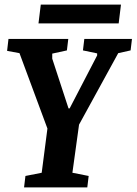

<svg xmlns="http://www.w3.org/2000/svg" viewBox="-20 -818 596 838"><path d="M91 -50 162 -64 187 -257 65 -586 11 -596 17 -648H278L272 -598L208 -584V-562L279 -345H284L404 -576V-585L342 -598L348 -648H556L550 -598L496 -586L325 -274L296 -64L367 -50L361 0H85ZM158 -798H508L498 -716H148Z"/></svg>

Font: Faustina VF Beta
Style: Italic
Weight: 400
Italic angle: -8°
Designer: Alfonso Garcia
Foundry: Omnibus-Type
Version: Version 1.006